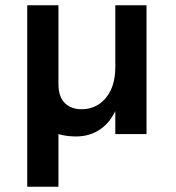

<svg xmlns="http://www.w3.org/2000/svg" viewBox="-20 -507 667 726"><path d="M268 9Q216.5 9 174.5 -9.5Q132.5 -28 107.8 -68.8Q83 -109.5 83 -177V-487H201V-189Q201 -142 224.5 -118Q248 -94 289 -94Q324 -94 352.8 -112.2Q381.5 -130.5 398.8 -166.2Q416 -202 416 -255H448Q448 -166 425 -107.2Q402 -48.5 361.5 -19.8Q321 9 268 9ZM83 199V-487H201V199ZM416 0V-487H534V0Z"/></svg>

Font: Karla ExtraLight
Style: Bold
Weight: 700
Version: Version 2.001